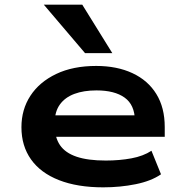

<svg xmlns="http://www.w3.org/2000/svg" viewBox="-20 -794 790 824"><path d="M423 10Q312 10 233 -21Q154 -52 113 -110Q72 -168 72 -248Q72 -324 110.5 -383Q149 -442 221 -476.5Q293 -511 393 -511Q482 -511 548.5 -480Q615 -449 651 -390.5Q687 -332 687 -249V-207H188V-299H581L559 -277Q558 -344 515 -375Q472 -406 394 -406Q339 -406 299 -391Q259 -376 237 -345.5Q215 -315 215 -269V-254Q215 -204 237.5 -171Q260 -138 308.5 -121.5Q357 -105 434 -105Q493 -105 544 -114.5Q595 -124 630 -147L671 -46Q629 -17 562.5 -3.5Q496 10 423 10ZM345 -566 168 -774H333L462 -566Z"/></svg>

Font: Nunito Sans 7pt Expanded
Style: Bold
Weight: 700
Width: 7
Designer: Vernon Adams
Foundry: Vernon Adams
Version: Version 3.101;gftools[0.9.27]